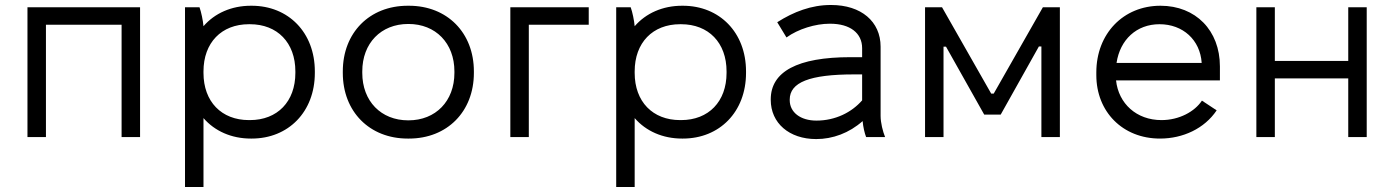

<svg xmlns="http://www.w3.org/2000/svg" viewBox="-20 -549 5584 769"><path d="M90 0H164V-450H467V0H541V-520H90Z M721 200H795V-76C840 -24 907 6 985 6H988C1135 6 1241 -101 1241 -257V-263C1241 -419 1135 -526 988 -526H985C907 -526 840 -496 795 -444C793 -467 786 -501 779 -520H721ZM977 -68C867 -68 795 -142 795 -257V-263C795 -378 867 -452 977 -452H981C1091 -452 1163 -378 1163 -263V-257C1163 -142 1091 -68 981 -68Z M1613 6H1618C1771 6 1878 -102 1878 -257V-263C1878 -418 1771 -526 1618 -526H1613C1460 -526 1353 -418 1353 -263V-257C1353 -102 1460 6 1613 6ZM1615 -67C1506 -67 1431 -144 1431 -257V-263C1431 -376 1506 -453 1615 -453H1616C1725 -453 1800 -376 1800 -263V-257C1800 -144 1725 -67 1616 -67Z M2024 0H2098V-450H2338V-520H2024Z M2448 200H2522V-76C2567 -24 2634 6 2712 6H2715C2862 6 2968 -101 2968 -257V-263C2968 -419 2862 -526 2715 -526H2712C2634 -526 2567 -496 2522 -444C2520 -467 2513 -501 2506 -520H2448ZM2704 -68C2594 -68 2522 -142 2522 -257V-263C2522 -378 2594 -452 2704 -452H2708C2818 -452 2890 -378 2890 -263V-257C2890 -142 2818 -68 2708 -68Z M3249 8C3315 8 3381 -16 3435 -64C3437 -41 3443 -15 3449 0H3525C3516 -22 3507 -57 3507 -85V-362C3507 -463 3429 -529 3309 -529H3307C3230 -529 3159 -502 3093 -460L3130 -399C3177 -433 3246 -454 3303 -454H3305C3384 -454 3433 -417 3433 -356V-320H3386C3174 -320 3067 -262 3067 -151V-149C3067 -56 3141 8 3249 8ZM3250 -66C3186 -66 3143 -99 3143 -148V-150C3143 -219 3222 -251 3401 -251H3433V-147C3391 -99 3326 -66 3250 -66Z M3685 0H3759V-362H3769L3922 -90H3988L4141 -363H4151V0H4225V-520H4157L3960 -174H3950L3753 -520H3685Z M4626 6C4718 6 4804 -34 4853 -107L4794 -146C4765 -102 4703 -68 4632 -68C4532 -68 4460 -134 4450 -227H4866V-283C4866 -427 4769 -526 4628 -526C4479 -526 4371 -414 4371 -259V-248C4371 -102 4476 6 4626 6ZM4452 -297C4466 -390 4532 -452 4624 -452C4718 -452 4787 -389 4793 -297Z M5012 0H5086V-235H5380V0H5454V-520H5380V-305H5086V-520H5012Z"/></svg>

Font: Fixel Display Regular
Style: Regular
Weight: 400
Designer: AlfaBravo + MacPaw
Foundry: Kyrylo Tkachov, Marchela Mozhyna, Serhii Makarenko, Maria Weinstein, Zakhar Kryvoshyya
Version: Version 1.211